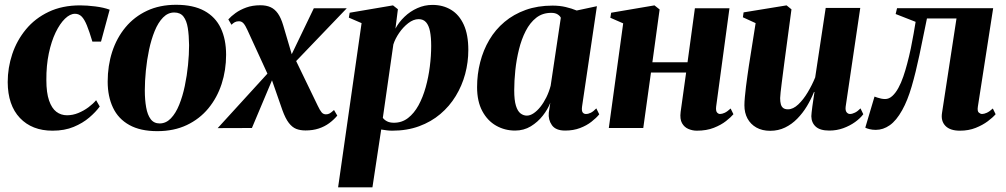

<svg xmlns="http://www.w3.org/2000/svg" viewBox="-20 -548 4306 822"><path d="M205 11.5Q117 11.5 65.2 -43Q13.5 -97.5 13 -196.5Q13 -258 32.5 -316.5Q52 -375 91 -422.2Q130 -469.5 188.2 -497.2Q246.5 -525 323 -525Q352 -525 388 -520.5Q424 -516 449.5 -506.5L412.5 -370H375.5Q362.5 -413.5 352 -439.2Q341.5 -465 329.8 -477Q318 -489 301 -489Q280 -489 258.2 -468Q236.5 -447 218.2 -409.2Q200 -371.5 189 -319.5Q178 -267.5 178.5 -205Q178.5 -151 190 -117.8Q201.5 -84.5 221.2 -69.5Q241 -54.5 267 -54.5Q291.5 -54.5 315.2 -64.2Q339 -74 358.8 -88.8Q378.5 -103.5 391.5 -119L407 -92Q390 -68.5 362.2 -44.8Q334.5 -21 295.5 -4.8Q256.5 11.5 205 11.5Z M734 -527.5Q807.5 -527.5 855 -501.5Q902.5 -475.5 925.2 -427.5Q948 -379.5 948 -313.5Q948 -247.5 928.8 -188.5Q909.5 -129.5 872 -84Q834.5 -38.5 779.5 -12.5Q724.5 13.5 653.5 13.5Q581 13.5 533.8 -12.8Q486.5 -39 463.8 -87Q441 -135 441 -198.5Q441 -266.5 460.2 -326Q479.5 -385.5 517.2 -431Q555 -476.5 609.5 -502Q664 -527.5 734 -527.5ZM726 -494.5Q699 -494.5 678 -473Q657 -451.5 642.2 -415.2Q627.5 -379 618.2 -335.2Q609 -291.5 604.5 -246Q600 -200.5 600 -161Q600 -120.5 605.8 -88.2Q611.5 -56 625.2 -37.8Q639 -19.5 663.5 -19.5Q690.5 -19.5 711.5 -41.2Q732.5 -63 747.2 -99.5Q762 -136 771.2 -180.2Q780.5 -224.5 785 -269.8Q789.5 -315 789.5 -354.5Q789 -397 784 -428.2Q779 -459.5 765.5 -477Q752 -494.5 726 -494.5Z M1288 10.5Q1265.5 10.5 1248.2 3.8Q1231 -3 1216.5 -21.8Q1202 -40.5 1189 -76.5L1128.5 -250L1157 -234L1058.5 0L912 0.5L1147.5 -257.5L1133.5 -214L1039 -420Q1030.5 -439 1022.5 -448Q1014.5 -457 1003 -457Q992.5 -457 985.2 -453Q978 -449 971 -442L957.5 -465Q969 -478 988.2 -492Q1007.5 -506 1034.2 -515.8Q1061 -525.5 1094.5 -525.5Q1120.5 -525.5 1138.5 -517.2Q1156.5 -509 1169.8 -490.2Q1183 -471.5 1192.5 -439.5L1237.5 -287L1216 -289L1323.5 -512.5H1464.5L1221.5 -259L1238 -307L1340.5 -95Q1349.5 -76 1356.8 -67.2Q1364 -58.5 1375.5 -58.5Q1384.5 -58.5 1391.5 -62.5Q1398.5 -66.5 1410 -77L1424 -53Q1409 -35 1389.2 -20.5Q1369.5 -6 1344.5 2.2Q1319.5 10.5 1288 10.5Z M1427.5 254 1528 -449 1473.5 -472.5 1477 -493.5 1662.5 -525 1683.5 -508.5 1673 -425.5Q1687.5 -453 1711.8 -476.2Q1736 -499.5 1766.8 -513.2Q1797.5 -527 1831.5 -527Q1876.5 -527 1911.2 -506Q1946 -485 1965.5 -442.2Q1985 -399.5 1985 -334Q1985 -281.5 1971.5 -231.2Q1958 -181 1931.2 -137Q1904.5 -93 1865.2 -59.8Q1826 -26.5 1774.2 -7.5Q1722.5 11.5 1659 11.5Q1648 11.5 1635.8 10Q1623.5 8.5 1612 6.5L1574.5 254ZM1619 -43.5Q1625.5 -34.5 1637.2 -28.5Q1649 -22.5 1666.5 -22.5Q1701 -22.5 1727 -42.8Q1753 -63 1771.8 -97.2Q1790.5 -131.5 1802.5 -174.5Q1814.5 -217.5 1820.2 -263.2Q1826 -309 1826 -351.5Q1826 -388 1821 -413.5Q1816 -439 1804.2 -452.5Q1792.5 -466 1772.5 -466Q1750 -466 1727.8 -448.8Q1705.5 -431.5 1688.5 -406.5Q1671.5 -381.5 1664 -357.5Z M2472 -92.5Q2469.5 -73.5 2474.5 -66.8Q2479.5 -60 2488.5 -60Q2499 -60 2509.8 -65.5Q2520.5 -71 2533 -84L2545.5 -58.5Q2533 -43 2512.2 -26.8Q2491.5 -10.5 2463.2 0.2Q2435 11 2399.5 11Q2359 11 2342.8 -12.2Q2326.5 -35.5 2329.5 -65.5L2336 -108Q2325.5 -80.5 2304 -53Q2282.5 -25.5 2252.5 -7.2Q2222.5 11 2185 11Q2141 11 2104 -10Q2067 -31 2044.8 -72.5Q2022.5 -114 2022.5 -175Q2022.5 -230 2035.8 -281.8Q2049 -333.5 2075 -377.5Q2101 -421.5 2140 -454.2Q2179 -487 2230.5 -505.5Q2282 -524 2345.5 -524Q2376 -524 2401.5 -518Q2427 -512 2449 -503L2535.5 -521.5ZM2381 -472Q2377.5 -480 2367.2 -486.5Q2357 -493 2340 -493Q2302.5 -493 2275.8 -472Q2249 -451 2230.8 -415.5Q2212.5 -380 2201.8 -336.2Q2191 -292.5 2186.2 -247Q2181.5 -201.5 2181.5 -161.5Q2181.5 -119 2188.8 -95.5Q2196 -72 2208.5 -62.5Q2221 -53 2235.5 -53Q2249.5 -53 2264.5 -63Q2279.5 -73 2293.5 -90.5Q2307.5 -108 2319 -131.2Q2330.5 -154.5 2337.5 -181Z M3046 -91.5Q3044 -73 3049.8 -66.5Q3055.5 -60 3062.5 -60Q3071.5 -60 3082.8 -65.2Q3094 -70.5 3108 -83.5L3120 -59Q3109 -46 3088 -29.5Q3067 -13 3036 -0.8Q3005 11.5 2963 11.5Q2945 11.5 2927.5 4.2Q2910 -3 2900 -20.5Q2890 -38 2894 -69L2917.5 -237.5H2767L2734 0H2586.5L2648 -448L2593 -472L2596.5 -493.5L2782 -525L2804 -507.5L2773 -281.5H2923.5L2955 -512.5H3103Z M3277.5 12Q3243 12 3218.2 -2Q3193.5 -16 3180.2 -40.5Q3167 -65 3167 -97Q3167 -112 3169 -133Q3171 -154 3173.8 -177.8Q3176.5 -201.5 3180 -224.2Q3183.5 -247 3186 -265.5L3215 -449L3160.5 -474L3163.5 -495L3347.5 -525L3368.5 -508L3338.5 -284Q3336 -264 3332.8 -240Q3329.5 -216 3326.8 -193.2Q3324 -170.5 3322 -153Q3320 -135.5 3320 -128Q3320 -112 3323 -101.5Q3326 -91 3333.2 -85.5Q3340.5 -80 3353.5 -80Q3375.5 -80 3397.5 -100.8Q3419.5 -121.5 3438.2 -153Q3457 -184.5 3470 -216.5L3515 -514H3663L3600.5 -91.5Q3598.5 -75 3604.5 -67.5Q3610.5 -60 3619 -60Q3628.5 -60 3640.2 -65.8Q3652 -71.5 3664 -84L3676 -59Q3663 -41.5 3640.8 -25.5Q3618.5 -9.5 3590.2 0.8Q3562 11 3530.5 11Q3491 11 3472.5 -5.8Q3454 -22.5 3453.5 -50.5Q3453.5 -55.5 3454.8 -67Q3456 -78.5 3458 -93.2Q3460 -108 3462.5 -124Q3465 -140 3467 -154L3465 -154.5Q3452.5 -123 3434.5 -93.2Q3416.5 -63.5 3393.2 -39.8Q3370 -16 3341 -2Q3312 12 3277.5 12Z M4166.5 -91.5Q4163.5 -72 4170.5 -66Q4177.5 -60 4184.5 -60Q4193 -60 4204.8 -65.2Q4216.5 -70.5 4230.5 -83.5L4242.5 -59Q4230.5 -45 4208.8 -28.8Q4187 -12.5 4157 -0.5Q4127 11.5 4089.5 11.5Q4047.5 11.5 4027.5 -9.2Q4007.5 -30 4013 -64.5L4075 -469H3948.5Q3932 -386.5 3916.2 -312Q3900.5 -237.5 3883 -177.5Q3865.5 -117.5 3842.5 -76.5Q3817.5 -31.5 3789.2 -11.8Q3761 8 3729.5 8Q3715 8 3702.8 5Q3690.5 2 3684.5 -1.5L3724 -134.5Q3729.5 -132.5 3736.8 -130Q3744 -127.5 3752.5 -125.8Q3761 -124 3769.5 -124Q3786 -124 3800.2 -137Q3814.5 -150 3826.2 -171.5Q3838 -193 3847.2 -220Q3856.5 -247 3863.5 -274Q3872.5 -307.5 3879.5 -341Q3886.5 -374.5 3891.5 -404.2Q3896.5 -434 3900 -454.5L3814.5 -488L3820.5 -513H4232Z"/></svg>

Font: Merriweather 120pt ExtraBold
Style: Italic
Weight: 800
Italic angle: -7.8°
Version: Version 2.101